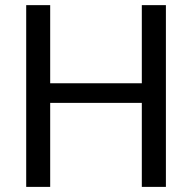

<svg xmlns="http://www.w3.org/2000/svg" viewBox="-20 -731 753 751"><path d="M628.9 0H534.7V-328.6H176.3V0H82.5V-710.9H176.3V-405.3H534.7V-710.9H628.9Z"/></svg>

Font: Noboto
Style: Regular
Weight: 400
Designer: Google
Version: Version 2.001101; 2014